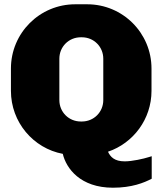

<svg xmlns="http://www.w3.org/2000/svg" viewBox="-20 -714 758 896"><path d="M387 -694H331C165 -694 31 -560 31 -394V-290C31 -144 135 -22 273 4C289 72 355 162 507 162C595 162 652 139 688 120V15L675 19C650 27 597 39 562 39C514 39 495 18 484 -6C602 -46 687 -158 687 -290V-394C687 -560 553 -694 387 -694ZM357 -540H362C418 -540 462 -496 462 -440V-247C462 -191 418 -147 362 -147H357C301 -147 257 -191 257 -247V-440C257 -496 301 -540 357 -540Z"/></svg>

Font: Chivo Light
Style: Bold
Weight: 900
Designer: Hector Gatti
Foundry: Omnibus-Type
Version: Version 1.003;PS 001.003;hotconv 1.0.70;makeotf.lib2.5.58329